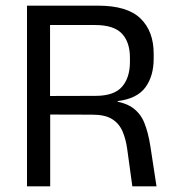

<svg xmlns="http://www.w3.org/2000/svg" viewBox="-20 -659 616 679"><path d="M533.5 0H448L430 -131Q425 -168 413 -195.2Q401 -222.5 376.2 -238Q351.5 -253.5 306 -253.5L132.5 -254V-319.5L318 -320Q383.5 -320 411.5 -352.2Q439.5 -384.5 439.5 -440V-455Q439.5 -510 411 -540.2Q382.5 -570.5 316 -570.5H130V-639H327Q430 -639 476.8 -593.8Q523.5 -548.5 523.5 -469V-452Q523.5 -389.5 494 -349.8Q464.5 -310 396 -301.5V-291.5L360.5 -304Q416 -300 446.2 -279.8Q476.5 -259.5 490.5 -224.5Q504.5 -189.5 512 -140.5ZM157.5 0H75.5V-639H157V-297.5L157.5 -266Z"/></svg>

Font: Anek Devanagari Medium
Style: Regular
Weight: 400
Version: Version 1.003